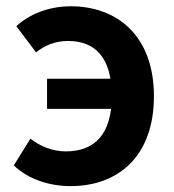

<svg xmlns="http://www.w3.org/2000/svg" viewBox="-20 -594 567 627"><path d="M210.5 13.8C366.5 13.8 482.7 -84 482.7 -279.9C482.7 -477.7 361.8 -573.5 211.3 -573.5C137 -573.5 73.1 -546 33.4 -508.3L97.8 -423C126.5 -445.9 159.7 -460.2 202.3 -460.2C289 -460.2 345.1 -408.3 345.1 -279.9C345.1 -152.2 286 -99.6 194.9 -99.6C151.2 -99.6 109.6 -117 79.4 -141.3L25.1 -53.9C73.9 -7.1 143.7 13.8 210.5 13.8ZM133.6 -238.4H423.2V-336.9H133.6Z"/></svg>

Font: Source Han Sans JP VF
Style: Regular
Weight: 250
Designer: Ryoko NISHIZUKA 西塚涼子 (kana, bopomofo & ideographs); Paul D. Hunt (Latin, Greek & Cyrillic); Sandoll Communications 산돌커뮤니
Foundry: Adobe
Version: Version 2.004;hotconv 1.0.118;makeotfexe 2.5.65603